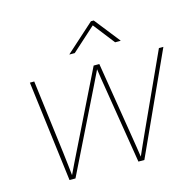

<svg xmlns="http://www.w3.org/2000/svg" viewBox="-108 -862 991 974"><g transform="rotate(-15 387.0 -375.0)"><path d="M139.2 0 72.8 -529.3H95.7L144.5 -140.6Q148.4 -107.4 152.1 -75.2Q155.8 -43 159.2 -9.8H152.8Q168.5 -43 184.1 -75.2Q199.7 -107.4 216.3 -140.6L407.7 -529.3H437.5L500.5 -140.6Q505.9 -107.4 511 -75.2Q516.1 -43 521 -9.8H514.2Q528.8 -43 543.2 -75.2Q557.6 -107.4 572.8 -140.6L750.5 -529.3H773.9L532.2 0H501L432.6 -421.9Q429.7 -438.5 427.2 -454.8Q424.8 -471.2 422.4 -487.5Q419.9 -503.9 417.5 -520.5H426.3Q418.5 -503.9 410.4 -487.5Q402.3 -471.2 394.5 -454.8Q386.7 -438.5 378.4 -421.9L170.4 0ZM331.5 -615.2H303.7L304.2 -616.7L452.6 -750H467.3L572.3 -616.7L571.8 -615.2H543.5L456.1 -727.5Z"/></g></svg>

Font: Inter 24pt Thin
Style: Italic
Weight: 250
Italic angle: -9.3988°
Version: Version 4.001;git-66647c0bb